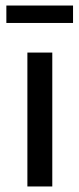

<svg xmlns="http://www.w3.org/2000/svg" viewBox="-20 -674 286 694"><path d="M169 0H79V-484H169ZM244 -591H3V-654H244Z"/></svg>

Font: Play
Style: Regular
Weight: 400
Designer: Jonas Hecksher
Foundry: Jonas Hecksher, Playtypeª, e-types AS
Version: Version 1.002